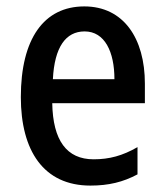

<svg xmlns="http://www.w3.org/2000/svg" viewBox="-20 -569 513 599"><path d="M243 -549C117 -549 45 -448 45 -266C45 -99 116 10 262 10C319 10 364 -1 409 -25V-110C362 -83 321 -72 272 -72C188 -72 145 -131 143 -247H432V-308C432 -450 365 -549 243 -549ZM244 -471C307 -471 337 -407 337 -322H145C150 -422 185 -471 244 -471Z"/></svg>

Font: Noto Sans Devanagari Condensed Medium
Style: Regular
Weight: 500
Width: 3
Designer: Jelle Bosma - Monotype Design Team
Foundry: Monotype Imaging Inc.
Version: Version 2.004